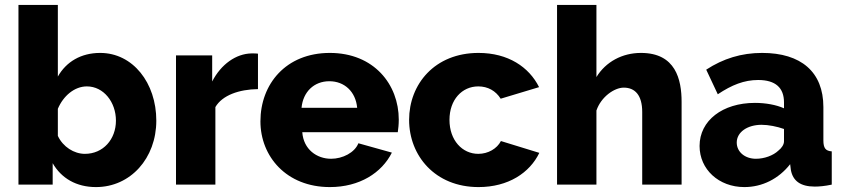

<svg xmlns="http://www.w3.org/2000/svg" viewBox="-20 -750 3426 780"><path d="M370 10C510 10 615 -107 615 -260C615 -413 520 -535 387 -535C309 -535 249 -499 215 -439V-730H55V0H194V-87C229 -26 290 10 370 10ZM325 -125C281 -125 236 -153 215 -198V-308C237 -360 282 -399 333 -399C401 -399 451 -335 451 -260C451 -184 399 -125 325 -125Z M1028 -532C1022 -533 1016 -533 1002 -533C939 -532 878 -489 842 -419V-525H695V0H855V-315C883 -363 951 -387 1028 -388Z M1320 10C1441 10 1531 -48 1572 -130L1436 -168C1421 -130 1372 -105 1325 -105C1267 -105 1213 -143 1208 -213H1596C1598 -226 1600 -245 1600 -264C1600 -407 1499 -535 1320 -535C1141 -535 1038 -408 1038 -257C1038 -115 1143 10 1320 10ZM1205 -312C1211 -377 1256 -420 1318 -420C1379 -420 1425 -378 1431 -312Z M1642 -263C1642 -118 1747 10 1924 10C2045 10 2132 -48 2171 -129L2015 -177C1999 -146 1963 -125 1923 -125C1858 -125 1806 -180 1806 -263C1806 -345 1857 -399 1923 -399C1962 -399 1994 -381 2014 -349L2170 -396C2129 -478 2044 -535 1924 -535C1746 -535 1642 -408 1642 -263Z M2749 -336C2749 -427 2725 -535 2584 -535C2508 -535 2441 -499 2403 -437V-730H2243V0H2403V-301C2422 -357 2476 -394 2514 -394C2560 -394 2589 -363 2589 -295V0H2749Z M3004 10C3076 10 3143 -23 3190 -83L3193 -59C3201 -16 3231 8 3290 8C3308 8 3331 6 3359 0V-135C3334 -137 3325 -148 3325 -180V-315C3325 -458 3234 -535 3076 -535C2992 -535 2918 -512 2849 -467L2896 -367C2953 -405 3003 -425 3060 -425C3131 -425 3165 -393 3165 -334V-310C3134 -324 3091 -332 3047 -332C2915 -332 2822 -260 2822 -157C2822 -62 2900 10 3004 10ZM3051 -105C3006 -105 2973 -133 2973 -171C2973 -213 3016 -243 3074 -243C3102 -243 3137 -236 3165 -226V-176C3165 -163 3156 -149 3142 -138C3121 -118 3085 -105 3051 -105Z"/></svg>

Font: Raleway
Style: ExtraBold
Weight: 800
Designer: Matt McInerney, Pablo Impallari, Rodrigo Fuenzalida
Foundry: Matt McInerney, Pablo Impallari, Rodrigo Fuenzalida
Version: Version 3.000